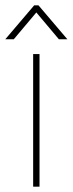

<svg xmlns="http://www.w3.org/2000/svg" viewBox="-23 -704 274 724"><path d="M106 -684H122L231 -556H199L114 -657L29 -556H-3ZM102 -500H126V0H102Z"/></svg>

Font: Haskoy Thin
Style: Regular
Weight: 100
Designer: Ertekin Erdin
Foundry: Ertekin Erdin
Version: Version 2.000; ttfautohint (v1.8.4.7-5d5b)